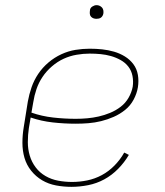

<svg xmlns="http://www.w3.org/2000/svg" viewBox="-20 -717 640 745"><path d="M257 8Q227 8 197.5 2.5Q168 -3 143.5 -17.5Q119 -32 101 -54.5Q83 -77 75 -104.5Q67 -132 67 -162.5Q67 -193 72 -223L88 -323Q93 -351 102.5 -378.5Q112 -406 128.5 -430.5Q145 -455 168 -474.5Q191 -494 218 -506.5Q245 -519 273 -523.5Q301 -528 328 -528Q353 -528 376.5 -525.5Q400 -523 422.5 -516.5Q445 -510 464.5 -498Q484 -486 497.5 -468Q511 -450 515 -426.5Q519 -403 515 -378Q511 -354 498.5 -330.5Q486 -307 465.5 -290.5Q445 -274 421 -263.5Q397 -253 372.5 -247Q348 -241 323.5 -239Q299 -237 274 -237Q229 -237 184.5 -242Q140 -247 99 -261L92 -220Q88 -193 88 -165.5Q88 -138 95.5 -113Q103 -88 118.5 -67.5Q134 -47 156.5 -34Q179 -21 205.5 -16Q232 -11 260 -11Q289 -11 318.5 -17Q348 -23 375 -37.5Q402 -52 424.5 -75Q447 -98 462 -125L480 -116Q463 -87 438.5 -62Q414 -37 384.5 -21Q355 -5 322 1.5Q289 8 257 8ZM274 -256Q296 -256 318.5 -258Q341 -260 363 -265Q385 -270 407 -279Q429 -288 448 -302.5Q467 -317 479 -338Q491 -359 495 -381Q498 -402 494 -422.5Q490 -443 478 -458.5Q466 -474 448 -484Q430 -494 410.5 -499.5Q391 -505 370.5 -507Q350 -509 328 -509Q303 -509 277 -504.5Q251 -500 227 -489Q203 -478 181.5 -459.5Q160 -441 145 -418.5Q130 -396 121.5 -371Q113 -346 109 -320L102 -280Q142 -266 186 -261Q230 -256 274 -256ZM354 -644Q348 -644 342.5 -646Q337 -648 333 -652.5Q329 -657 328.5 -663.5Q328 -670 329 -676Q329 -681 331.5 -685Q334 -689 338 -691.5Q342 -694 346 -695.5Q350 -697 355 -697Q361 -697 366.5 -694.5Q372 -692 376 -687.5Q380 -683 381 -676.5Q382 -670 381 -664Q380 -659 377.5 -655Q375 -651 371.5 -648.5Q368 -646 363.5 -645Q359 -644 354 -644Z"/></svg>

Font: Iosevka Thin Extended
Style: Italic
Weight: 100
Width: 7
Italic angle: -9°
Monospace: yes
Designer: Belleve Invis
Foundry: Belleve Invis
Version: Version 32.5.0; ttfautohint (v1.8.4)